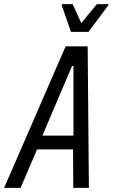

<svg xmlns="http://www.w3.org/2000/svg" viewBox="-50 -913 548 933"><path d="M-30 0 269 -688H376L382 0H306L305 -187H130L50 0ZM156 -254H307V-592H300ZM295 -758 250 -887 252 -893H303L345 -801L421 -893H478L476 -887L380 -758Z"/></svg>

Font: Saira Condensed
Style: Italic
Weight: 400
Width: 3
Italic angle: -12°
Designer: Hector Gatti with collaboration of the Omnibus-Type team
Foundry: Omnibus-Type
Version: Version 1.100